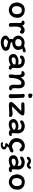

<svg xmlns="http://www.w3.org/2000/svg" viewBox="2153 -2835 907 5253"><g transform="rotate(90 2606.5 -208.5)"><path d="M467 -233Q467 -194 450 -122Q381 4 246 4Q196 4 144 -29Q92 -62 72 -105Q45 -191 45 -214Q45 -254 62.5 -299Q80 -344 107 -377Q124 -400 168 -416.5Q212 -433 248 -433Q318 -433 367 -406.5Q416 -380 449 -321Q457 -307 462 -280.5Q467 -254 467 -233ZM367 -227Q367 -256 356.5 -284Q346 -312 326 -332Q324 -334 315 -338.5Q306 -343 290.5 -347.5Q275 -352 255 -352Q199 -352 173 -307Q147 -262 147 -205Q147 -195 152.5 -167Q158 -139 162 -132Q165 -125 177.5 -112.5Q190 -100 208.5 -90.5Q227 -81 247 -81Q292 -81 319 -102.5Q346 -124 362 -160Q367 -173 367 -227Z M668 3Q638 3 624 -8.5Q610 -20 610 -51Q610 -88 608 -148Q606 -198 606 -232Q606 -248 608 -274Q610 -298 610 -310Q607 -329 595 -341.5Q583 -354 564 -354Q555 -354 549 -362.5Q543 -371 543 -380Q543 -403 561.5 -415Q580 -427 606 -427Q660 -427 681 -363Q707 -393 740.5 -411.5Q774 -430 805 -430Q842 -430 872.5 -410Q903 -390 903 -356Q903 -337 886.5 -317Q870 -297 853 -297Q844 -297 837.5 -301.5Q831 -306 822 -315Q812 -325 805 -329.5Q798 -334 789 -334Q773 -334 759 -329Q745 -324 740 -317Q724 -292 716.5 -272Q709 -252 709 -229Q709 -212 708 -202L707 -145Q707 -132 708 -116Q709 -100 710 -92Q713 -65 713 -40Q713 -23 700 -10Q687 3 668 3Z M1262 -118Q1210 -90 1141 -89Q1137 -77 1137 -64Q1137 -52 1150.5 -46.5Q1164 -41 1199 -38Q1228 -36 1264.5 -25.5Q1301 -15 1322 -2Q1348 17 1358.5 39Q1369 61 1369 94Q1369 137 1329.5 166.5Q1290 196 1237 210Q1184 224 1144 224Q1096 224 1062.5 212.5Q1029 201 999 181Q978 166 966 143Q954 120 954 95Q954 70 970.5 47Q987 24 1011 7.5Q1035 -9 1056 -15Q1048 -25 1044.5 -32.5Q1041 -40 1041 -50Q1041 -84 1058 -107Q1010 -123 982.5 -164Q955 -205 955 -260Q955 -296 972 -325.5Q989 -355 1019 -382Q1070 -428 1160 -428Q1172 -428 1193 -424Q1214 -420 1234 -413Q1266 -427 1309 -442Q1352 -457 1367 -457Q1390 -457 1401.5 -449.5Q1413 -442 1413 -417Q1413 -394 1386.5 -384Q1360 -374 1307 -365Q1346 -318 1346 -251Q1346 -205 1323 -173.5Q1300 -142 1262 -118ZM1249 -267Q1249 -346 1156 -346Q1120 -346 1099.5 -338Q1079 -330 1066 -311Q1048 -287 1048 -246Q1048 -214 1074.5 -192.5Q1101 -171 1138 -171Q1196 -171 1222.5 -195Q1249 -219 1249 -267ZM1147 144Q1187 144 1229.5 129.5Q1272 115 1272 91Q1272 56 1210 46Q1188 42 1146 31Q1141 30 1134.5 28Q1128 26 1121 24Q1099 32 1073.5 57.5Q1048 83 1048 102Q1048 119 1079.5 131.5Q1111 144 1147 144Z M1759 -46Q1733 -23 1681.5 -9Q1630 5 1593 5Q1532 5 1494.5 -28.5Q1457 -62 1457 -127Q1457 -155 1472.5 -178.5Q1488 -202 1513 -220Q1541 -239 1579.5 -250Q1618 -261 1650 -261Q1704 -261 1746 -251V-252Q1746 -306 1719.5 -326.5Q1693 -347 1635 -347Q1598 -347 1571 -314Q1561 -301 1529 -301Q1513 -301 1505.5 -314.5Q1498 -328 1498 -342Q1498 -371 1522.5 -392Q1547 -413 1582 -423.5Q1617 -434 1647 -434Q1676 -434 1716 -422Q1756 -410 1781 -390Q1811 -364 1827.5 -329.5Q1844 -295 1844 -254Q1844 -241 1842 -215Q1840 -185 1840 -166Q1840 -157 1838 -143Q1836 -125 1836 -113Q1836 -100 1844 -88Q1852 -76 1866 -68Q1879 -61 1883 -53Q1887 -45 1887 -35Q1887 -25 1874.5 -10.5Q1862 4 1850 4Q1816 4 1798 -6.5Q1780 -17 1759 -46ZM1551 -119Q1551 -100 1564.5 -87Q1578 -74 1594 -74Q1637 -74 1666 -83Q1695 -92 1736 -116Q1741 -132 1742 -161Q1742 -172 1743 -178Q1689 -187 1650 -187Q1611 -187 1581 -172Q1551 -157 1551 -119Z M2455 -57Q2456 -33 2437.5 -17.5Q2419 -2 2394 -2Q2355 -2 2333 -23Q2311 -44 2301 -87Q2297 -104 2297 -134Q2297 -151 2299 -189Q2301 -229 2301 -253Q2301 -296 2292 -318.5Q2283 -341 2249 -341Q2214 -341 2186.5 -313Q2159 -285 2140 -229Q2114 -151 2111 -22Q2111 -15 2096.5 -5.5Q2082 4 2062 4Q2025 4 2016 -35L2015 -52Q2015 -61 2017 -73Q2029 -143 2029 -195Q2029 -218 2028 -231L2027 -278Q2027 -302 2015 -324.5Q2003 -347 1987 -347Q1982 -347 1973 -343.5Q1964 -340 1958 -340Q1948 -340 1936.5 -350Q1925 -360 1925 -371Q1925 -392 1939 -405Q1954 -417 1968.5 -424Q1983 -431 2002 -431Q2018 -431 2028 -428Q2038 -425 2055 -415Q2065 -410 2078 -387Q2091 -364 2098 -322Q2118 -359 2165 -400Q2200 -432 2266 -432Q2326 -432 2361 -388.5Q2396 -345 2396 -269Q2396 -254 2394 -220Q2391 -193 2391 -163Q2391 -93 2418 -77Q2423 -75 2434 -72Q2445 -69 2450 -66Q2455 -63 2455 -57Z M2664 -577Q2664 -554 2643 -540.5Q2622 -527 2591 -527Q2562 -527 2551 -542Q2540 -557 2540 -573Q2540 -602 2547 -622.5Q2554 -643 2578 -642Q2613 -639 2638.5 -623.5Q2664 -608 2664 -577ZM2558 -229V-258Q2558 -308 2553.5 -349.5Q2549 -391 2548 -401Q2549 -412 2563 -422Q2577 -432 2588 -432Q2607 -432 2626.5 -424.5Q2646 -417 2651 -406Q2656 -369 2656 -349Q2656 -305 2660 -205L2661 -166L2663 -128Q2664 -112 2665 -90Q2666 -68 2666 -40Q2666 -21 2647.5 -8Q2629 5 2609 5Q2580 5 2568.5 -8Q2557 -21 2557 -49Z M2980 -178Q2927 -128 2921 -121L2887 -90Q2907 -86 2962 -86Q2984 -86 3026 -94Q3066 -102 3085 -102Q3101 -102 3121.5 -97Q3142 -92 3160 -82Q3169 -78 3175 -66.5Q3181 -55 3181 -45Q3181 -32 3172 -16Q3163 0 3151 0Q3140 0 3122 -4Q3095 -9 3084 -9Q3049 -9 2991 -4Q2911 2 2873 2Q2825 2 2797.5 -10Q2770 -22 2770 -55Q2770 -80 2795 -112.5Q2820 -145 2856 -181L2870 -196Q2886 -212 2924 -244Q2962 -277 2982 -296.5Q3002 -316 3015 -338L2855 -337Q2816 -337 2797.5 -346Q2779 -355 2779 -380Q2779 -394 2789 -406.5Q2799 -419 2815 -422Q2851 -427 2962 -427Q3073 -427 3115 -416Q3126 -412 3132.5 -401.5Q3139 -391 3139 -380Q3139 -362 3129 -342Q3108 -306 3072 -268Q3036 -230 2980 -178Z M3635 4Q3597 4 3574.5 -5.5Q3552 -15 3533 -41Q3507 -18 3462 -6.5Q3417 5 3379 5Q3317 5 3277 -28.5Q3237 -62 3237 -127Q3237 -155 3252 -178.5Q3267 -202 3293 -220Q3322 -239 3359 -249.5Q3396 -260 3436 -260Q3457 -260 3486 -252Q3515 -244 3531 -235V-251Q3531 -305 3505 -325.5Q3479 -346 3421 -346Q3404 -346 3387.5 -339Q3371 -332 3350 -320Q3322 -305 3297 -305Q3288 -305 3280 -317.5Q3272 -330 3272 -340Q3272 -369 3299.5 -390Q3327 -411 3365 -421.5Q3403 -432 3433 -432Q3463 -432 3502 -420.5Q3541 -409 3566 -389Q3596 -363 3612.5 -328.5Q3629 -294 3629 -253Q3629 -240 3627 -214Q3625 -186 3625 -166Q3625 -157 3623 -139Q3621 -117 3621 -104Q3621 -92 3630 -83.5Q3639 -75 3651 -75L3679 -76Q3690 -76 3696 -68Q3702 -60 3702 -48Q3702 -26 3678.5 -11Q3655 4 3635 4ZM3522 -116Q3526 -133 3527 -161Q3472 -187 3436 -187Q3395 -187 3363 -172Q3331 -157 3331 -119Q3331 -100 3347 -87Q3363 -74 3380 -74Q3423 -74 3452 -83Q3481 -92 3522 -116Z M3919 35Q3937 13 3949 2Q3896 -4 3852.5 -31.5Q3809 -59 3783.5 -104Q3758 -149 3758 -205Q3758 -269 3787 -322Q3816 -375 3865 -405Q3914 -435 3972 -435Q4005 -435 4040 -423Q4075 -411 4099 -388Q4123 -365 4123 -334Q4123 -290 4078 -290Q4063 -290 4053 -297Q4043 -304 4031 -318Q4001 -351 3979 -351Q3950 -351 3922.5 -334Q3895 -317 3878 -286Q3861 -255 3861 -217Q3861 -175 3877.5 -147Q3894 -119 3929 -99Q3942 -92 3959.5 -88Q3977 -84 3990 -84Q4019 -84 4063 -107Q4079 -115 4090 -119Q4101 -123 4113 -123Q4124 -123 4138 -113Q4152 -103 4152 -88Q4152 -54 4114 -31.5Q4076 -9 4023 0Q4020 6 4002 28Q3982 55 3980 58Q4021 62 4045.5 81.5Q4070 101 4070 137Q4070 169 4028 202Q4014 212 3988.5 218.5Q3963 225 3930 225Q3906 225 3888.5 212.5Q3871 200 3871 180Q3871 172 3878.5 166Q3886 160 3894 160Q3904 160 3914 166Q3924 172 3932 172Q3944 172 3958.5 169Q3973 166 3981 162Q3988 158 3993 149.5Q3998 141 3998 131Q3998 111 3972.5 106Q3947 101 3918 101Q3910 101 3902.5 91.5Q3895 82 3895 74Q3895 65 3901.5 56Q3908 47 3919 35Z M4385 -604Q4423 -604 4458 -580Q4486 -560 4504 -561Q4514 -561 4520 -566Q4526 -571 4529.5 -577Q4533 -583 4534 -585Q4540 -594 4547 -598.5Q4554 -603 4565 -603Q4578 -603 4588.5 -595.5Q4599 -588 4599 -573Q4599 -553 4584.5 -533.5Q4570 -514 4547.5 -501.5Q4525 -489 4502 -489Q4476 -489 4460 -496Q4444 -503 4425 -517Q4413 -526 4405.5 -530Q4398 -534 4389 -534Q4359 -534 4343 -510Q4327 -487 4302 -487Q4292 -487 4281 -495Q4270 -503 4270 -516Q4270 -541 4288 -561Q4306 -581 4333 -592.5Q4360 -604 4385 -604ZM4669 -76 4641 -75Q4629 -75 4620 -83.5Q4611 -92 4611 -104Q4611 -117 4613 -139Q4615 -157 4615 -166Q4615 -186 4617 -214Q4619 -240 4619 -253Q4619 -294 4602.5 -328.5Q4586 -363 4556 -389Q4531 -409 4492 -420.5Q4453 -432 4423 -432Q4393 -432 4355 -421.5Q4317 -411 4289.5 -390Q4262 -369 4262 -340Q4262 -330 4270 -317.5Q4278 -305 4287 -305Q4312 -305 4340 -320Q4361 -332 4377.5 -339Q4394 -346 4411 -346Q4469 -346 4495 -325.5Q4521 -305 4521 -251V-235Q4505 -244 4476 -252Q4447 -260 4426 -260Q4386 -260 4349 -249.5Q4312 -239 4283 -220Q4257 -202 4242 -178.5Q4227 -155 4227 -127Q4227 -62 4267 -28.5Q4307 5 4369 5Q4407 5 4452 -6.5Q4497 -18 4523 -41Q4542 -15 4564.5 -5.5Q4587 4 4625 4Q4645 4 4668.5 -11Q4692 -26 4692 -48Q4692 -60 4686 -68Q4680 -76 4669 -76ZM4321 -119Q4321 -157 4353 -172Q4385 -187 4426 -187Q4462 -187 4517 -161Q4516 -133 4512 -116Q4471 -92 4442 -83Q4413 -74 4370 -74Q4353 -74 4337 -87Q4321 -100 4321 -119Z M5170 -233Q5170 -206 5164 -173Q5158 -140 5153 -122Q5084 4 4949 4Q4899 4 4847 -29Q4795 -62 4775 -105Q4748 -190 4748 -214Q4748 -254 4765.5 -299Q4783 -344 4810 -377Q4828 -400 4872 -416.5Q4916 -433 4952 -433Q5022 -433 5070.5 -406.5Q5119 -380 5152 -321Q5160 -307 5165 -280.5Q5170 -254 5170 -233ZM5070 -227Q5070 -256 5059.5 -284Q5049 -312 5029 -332Q5027 -334 5018 -338.5Q5009 -343 4993.5 -347.5Q4978 -352 4958 -352Q4902 -352 4876 -307Q4850 -262 4850 -205Q4850 -196 4856 -168Q4862 -140 4865 -132Q4873 -118 4897.5 -99.5Q4922 -81 4951 -81Q4996 -81 5022.5 -102.5Q5049 -124 5065 -160Q5070 -170 5070 -227Z"/></g></svg>

Font: Itim
Style: Regular
Weight: 400
Designer: Suppakit Chalermlarp
Version: Version 1.002g